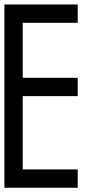

<svg xmlns="http://www.w3.org/2000/svg" viewBox="-20 -937 457 873"><path d="M0 -83.3V-916.7H333.3V-833.3H83.3V-583.3H333.3V-500H83.3V-166.7H333.3V-83.3Z"/></svg>

Font: Galmuri11 Condensed
Style: Regular
Weight: 400
Width: 3
Designer: Lee Minseo (quiple)
Version: Version 2.399;hotconv 1.1.1;makeotfexe 2.6.0 DEVELOPMENT